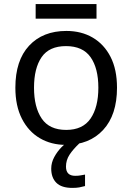

<svg xmlns="http://www.w3.org/2000/svg" viewBox="-20 -697 645 937"><path d="M551 -269Q551 -136 483.5 -63Q416 10 301 10Q230 10 174.5 -22.5Q119 -55 87 -117.5Q55 -180 55 -269Q55 -402 122 -474Q189 -546 304 -546Q377 -546 432.5 -513.5Q488 -481 519.5 -419.5Q551 -358 551 -269ZM146 -269Q146 -174 183.5 -118.5Q221 -63 303 -63Q384 -63 422 -118.5Q460 -174 460 -269Q460 -364 422 -418Q384 -472 302 -472Q220 -472 183 -418Q146 -364 146 -269ZM451 -677V-606H154V-677ZM302 116Q302 161 347 161Q364 161 375.5 158.5Q387 156 395 155V211Q381 215 367 217.5Q353 220 333 220Q280 220 255 195Q230 170 230 126Q230 97 244.5 70Q259 43 280.5 21Q302 -1 322 -15L370 0Q336 32 319 58.5Q302 85 302 116Z"/></svg>

Font: Noto Sans Historical
Style: Regular
Weight: 400
Designer: Monotype Design Team
Foundry: Monotype Imaging Inc.
Version: Version 2.013; ttfautohint (v1.8.4.7-5d5b)